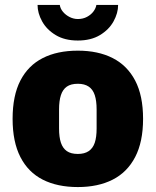

<svg xmlns="http://www.w3.org/2000/svg" viewBox="-20 -745 630 777"><path d="M295 12Q212 12 153 -18Q94 -48 62.5 -109.5Q31 -171 31 -264Q31 -358 62.5 -419Q94 -480 153 -510Q212 -540 295 -540Q377 -540 436 -510Q495 -480 527 -419Q559 -358 559 -264Q559 -171 527 -109.5Q495 -48 436 -18Q377 12 295 12ZM295 -122Q322 -122 339 -133.5Q356 -145 363.5 -167.5Q371 -190 371 -225V-302Q371 -337 363.5 -360Q356 -383 339 -394.5Q322 -406 295 -406Q267 -406 250.5 -394.5Q234 -383 226.5 -360Q219 -337 219 -302V-225Q219 -190 226.5 -167.5Q234 -145 250.5 -133.5Q267 -122 295 -122ZM295 -581Q242 -581 205.5 -603Q169 -625 150.5 -658.5Q132 -692 132 -725H222Q224 -710 235 -697Q246 -684 262 -676Q278 -668 295 -668Q316 -668 332.5 -677Q349 -686 358.5 -699Q368 -712 370 -725H458Q458 -692 439.5 -658.5Q421 -625 384.5 -603Q348 -581 295 -581Z"/></svg>

Font: Archivo SemiCondensed Black
Style: Regular
Weight: 900
Width: 4
Designer: Hector Gatti
Foundry: Omnibus-Type
Version: Version 2.001